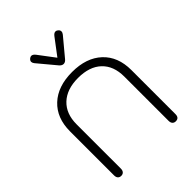

<svg xmlns="http://www.w3.org/2000/svg" viewBox="-270 -1123 1277 1277"><g transform="rotate(-45 368.5 -484.5)"><path d="M80 -26V-440Q80 -566 157 -638Q234 -710 369 -710Q503 -710 580 -638Q657 -566 657 -440V-26Q657 10 625 10Q610 10 601.5 0.5Q593 -9 593 -26V-443Q593 -543 534.5 -598.5Q476 -654 369 -654Q263 -654 203.5 -598Q144 -542 144 -443V-26Q144 -9 135.5 0.5Q127 10 112 10Q97 10 88.5 0.5Q80 -9 80 -26ZM338 -803 232 -930Q224 -941 224 -950Q224 -962 237 -972Q245 -978 253 -978Q267 -978 281 -960L367 -846L453 -960Q467 -979 481 -979Q490 -979 497 -973Q510 -964 510 -951Q510 -940 501 -929L396 -803Q383 -787 367 -787Q352 -787 338 -803Z"/></g></svg>

Font: Kodchasan Light
Style: Regular
Weight: 300
Version: Version 1.000; ttfautohint (v1.6)